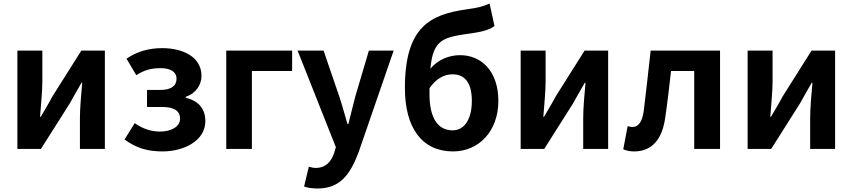

<svg xmlns="http://www.w3.org/2000/svg" viewBox="-20 -848 4852 1093"><path d="M79 0H213L377 -259C395 -292 425 -344 444 -377H448C442 -307 435 -233 435 -176V0H577V-560H443L279 -300C262 -267 231 -216 212 -183H208C213 -252 221 -327 221 -383V-560H79Z M905 14C1029 14 1149 -48 1149 -158C1149 -234 1105 -275 1037 -292V-297C1098 -317 1127 -368 1127 -416C1127 -525 1020 -574 903 -574C826 -574 759 -554 700 -514L756 -420C800 -449 841 -460 894 -460C951 -460 985 -439 985 -400C985 -359 954 -336 892 -336H817V-239H903C970 -239 1005 -218 1005 -172C1005 -127 955 -99 891 -99C847 -99 795 -112 747 -147L689 -54C760 -1 829 14 905 14Z M1268 0H1414V-444H1643V-560H1268Z M1788 225C1913 225 1973 149 2022 17L2221 -560H2080L2003 -300C1990 -248 1976 -194 1963 -142H1958C1942 -196 1928 -250 1911 -300L1822 -560H1674L1892 -10L1882 23C1866 72 1834 108 1777 108C1764 108 1748 104 1738 101L1711 214C1733 221 1755 225 1788 225Z M2425 -346C2466 -405 2513 -425 2556 -425C2625 -425 2666 -378 2666 -274C2666 -171 2625 -106 2557 -106C2473 -106 2425 -175 2425 -313ZM2767 -828C2732 -812 2704 -804 2638 -795C2428 -766 2285 -694 2285 -347C2285 -118 2384 14 2559 14C2705 14 2817 -100 2817 -274C2817 -443 2720 -534 2599 -534C2534 -534 2472 -507 2430 -457C2446 -627 2503 -636 2668 -659C2717 -666 2766 -677 2795 -700Z M2944 0H3078L3242 -259C3260 -292 3290 -344 3309 -377H3313C3307 -307 3300 -233 3300 -176V0H3442V-560H3308L3144 -300C3127 -267 3096 -216 3077 -183H3073C3078 -252 3086 -327 3086 -383V-560H2944Z M3590 14C3691 14 3750 -54 3767 -179C3780 -266 3790 -356 3800 -444H3932V0H4079V-560H3684C3671 -446 3659 -332 3645 -219C3636 -152 3613 -125 3580 -125C3569 -125 3561 -128 3553 -130L3528 2C3547 10 3566 14 3590 14Z M4236 0H4370L4534 -259C4552 -292 4582 -344 4601 -377H4605C4599 -307 4592 -233 4592 -176V0H4734V-560H4600L4436 -300C4419 -267 4388 -216 4369 -183H4365C4370 -252 4378 -327 4378 -383V-560H4236Z"/></svg>

Font: Noto Sans Mono CJK JP Bold
Style: Regular
Weight: 700
Designer: Ryoko NISHIZUKA (kana & ideographs); Paul D. Hunt (Latin, Greek & Cyrillic); Wenlong ZHANG (bopomofo); Sandoll Communica
Foundry: Adobe Systems Incorporated
Version: Version 1.004;PS 1.004;hotconv 1.0.82;makeotf.lib2.5.63406